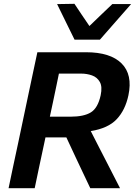

<svg xmlns="http://www.w3.org/2000/svg" viewBox="-20 -987 724 1007"><path d="M25 0Q37 -58.5 48.5 -112.2Q60 -166 74.5 -233.5L125 -473Q140 -543 151.5 -598.2Q163 -653.5 176 -713H431Q559 -713 617.8 -654.2Q676.5 -595.5 653.5 -487Q637 -409.5 592 -361.8Q547 -314 456 -299.5L503.5 -206.5Q520.5 -173.5 539.8 -136Q559 -98.5 577.2 -63Q595.5 -27.5 609.5 0H453.5Q433 -43 414.5 -82.2Q396 -121.5 377.5 -160.5L328 -266.5H218.5L211.5 -233.5Q197 -166 185.5 -112.2Q174 -58.5 162 0ZM405.5 -601H289Q282 -566.5 274.5 -530.8Q267 -495 258.5 -454.5L241.5 -375H349.5Q420 -375 456.8 -397.8Q493.5 -420.5 508 -487.5Q517.5 -532.5 503.5 -557.2Q489.5 -582 462.5 -591.5Q435.5 -601 405.5 -601ZM371 -779Q348 -825.5 325 -872.5Q302 -919.5 279.5 -965.5L370.5 -967Q389.5 -938 409.2 -909Q429 -880 449 -850.5Q479.5 -880 509.2 -908.5Q539 -937 569 -965.5H667.5Q625.5 -918 585.5 -872Q545.5 -826 504 -779Z"/></svg>

Font: Commissioner SemiBold
Style: Italic
Weight: 600
Italic angle: -12°
Designer: Kostas Bartsokas
Foundry: Kostas Bartsokas
Version: Version 1.000; ttfautohint (v1.8.3)